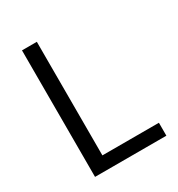

<svg xmlns="http://www.w3.org/2000/svg" viewBox="-161 -770 809 874"><g transform="rotate(-30 243.5 -332.5)"><path d="M84 0V-665H162V-68H459V0Z"/></g></svg>

Font: BreeCF
Style: Light
Weight: 300
Designer: Veronika Burian, Jos Scaglione
Foundry: TypeTogether
Version: Version 0.0.2